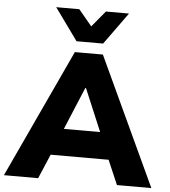

<svg xmlns="http://www.w3.org/2000/svg" viewBox="-74 -996 932 1051"><g transform="rotate(5 392.0 -470.5)"><path d="M-13 0 315 -705H469L797 0H608L525 -193L597 -134H185L257 -193L175 0ZM389 -514 273 -236 245 -281H537L510 -236L393 -514ZM319 -765 192 -941H319L392 -853L465 -941H592L465 -765Z"/></g></svg>

Font: Nunito Sans 10pt Black
Style: Regular
Weight: 900
Designer: Vernon Adams
Foundry: Vernon Adams
Version: Version 3.101;gftools[0.9.27]